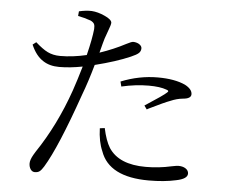

<svg xmlns="http://www.w3.org/2000/svg" viewBox="-54 -827 1109 919"><g transform="rotate(5 500.0 -367.0)"><path d="M145.5 29.3Q132.8 29.3 125 17.6Q117.2 5.9 117.2 -10.7Q117.2 -27.3 131.8 -52.7Q137.7 -61.5 140.6 -67.4Q233.4 -205.1 293 -376Q310.5 -426.8 330.1 -494.1Q269.5 -482.4 217.8 -482.4Q171.9 -482.4 140.6 -502.9Q104.5 -525.4 82 -578.1L98.6 -590.8Q132.8 -560.5 156.2 -548.8Q183.6 -535.2 217.8 -535.2Q278.3 -535.2 344.7 -550.8Q364.3 -629.9 369.1 -677.7Q370.1 -693.4 366.2 -701.7Q362.3 -710 348.6 -716.8Q318.4 -727.5 287.1 -733.4L289.1 -755.9Q322.3 -763.7 350.6 -762.7Q379.9 -760.7 412.1 -746.1Q447.3 -730.5 448.2 -714.8Q448.2 -705.1 436.5 -674.8Q427.7 -651.4 422.9 -636.7Q420.9 -629.9 416 -612.3Q409.2 -584 404.3 -567.4Q470.7 -589.8 528.3 -620.1Q552.7 -632.8 560.5 -632.8Q575.2 -632.8 587.9 -626Q602.5 -617.2 602.5 -605.5Q602.5 -591.8 592.8 -582.5Q583 -573.2 555.7 -561.5Q488.3 -532.2 386.7 -506.8Q363.3 -423.8 338.9 -359.4Q248 -99.6 188.5 -2Q177.7 15.6 168.9 22.5Q160.2 29.3 145.5 29.3ZM692.4 21.5Q501 21.5 459 -98.6Q439.5 -142.6 437.5 -207L460.9 -210Q473.6 -150.4 494.1 -117.2Q543 -42 671.9 -42Q735.4 -42 795.9 -55.7Q819.3 -60.5 829.1 -60.5Q847.7 -60.5 861.3 -52.7Q877 -43 877 -27.3Q877 -2 823.2 8.8Q766.6 21.5 692.4 21.5ZM653.3 -316.4 640.6 -334Q729.5 -391.6 743.2 -405.3Q754.9 -414.1 739.3 -418.9Q708 -430.7 653.3 -430.7Q590.8 -430.7 522.5 -415L516.6 -438.5Q603.5 -473.6 693.4 -473.6Q774.4 -473.6 825.2 -450.2Q860.4 -431.6 860.4 -407.2Q860.4 -385.7 820.3 -382.8Q792 -379.9 762.7 -367.2Q735.4 -357.4 662.1 -321.3Q656.2 -318.4 653.3 -316.4Z"/></g></svg>

Font: Bpmf Zihi Only R
Style: R
Weight: 400
Foundry: But Ko
Version: Version 1.320